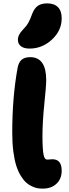

<svg xmlns="http://www.w3.org/2000/svg" viewBox="-20 -1095 403 1126"><path d="M153.8 -810.1Q120.1 -810.1 102.5 -824Q85 -837.9 85 -861.8Q85 -891.6 115.2 -921.9Q134.8 -941.4 146.2 -961.7Q157.7 -981.9 168.9 -1014.2Q182.1 -1047.9 202.9 -1061.5Q223.6 -1075.2 256.8 -1075.2Q297.9 -1075.2 319.8 -1053Q341.8 -1030.8 341.8 -987.8Q341.8 -916 284.7 -863Q227.5 -810.1 153.8 -810.1ZM231 11.2Q214.8 11.2 200.4 8.8Q186 6.3 167.2 -2.2Q148.4 -10.7 133.1 -24.7Q117.7 -38.6 102.1 -63.7Q86.4 -88.9 75.7 -122.3Q64.9 -155.8 58.3 -205.8Q51.8 -255.9 51.8 -316.9Q51.8 -524.4 83 -695.8Q88.9 -729 106.7 -744.4Q124.5 -759.8 157.2 -759.8Q251 -759.8 251 -625Q251 -591.8 240 -485.6Q229 -379.4 229 -296.9Q229 -258.3 230.7 -231.7Q232.4 -205.1 234.9 -190.9Q237.3 -176.8 241.7 -169.4Q246.1 -162.1 249.5 -160.6Q252.9 -159.2 258.8 -159.2Q265.6 -159.2 274.7 -160.2Q283.7 -161.1 287.1 -161.1Q341.8 -161.1 341.8 -94.2Q341.8 -45.9 311 -17.3Q280.3 11.2 231 11.2Z"/></svg>

Font: Shantell Sans Normal
Style: Regular
Weight: 800
Designer: Stephen Nixon, Anya Danilova, Shantell Martin
Foundry: Arrow Type
Version: Version 1.006;[559af2be0]